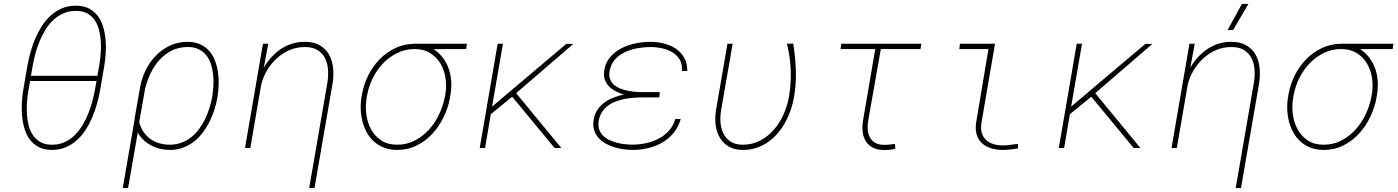

<svg xmlns="http://www.w3.org/2000/svg" viewBox="-20 -750 7083 973"><path d="M486.8 -290Q481 -258.3 471.4 -223.9Q461.9 -189.5 447.8 -156Q433.6 -122.6 414.3 -92.5Q395 -62.5 369.9 -39.8Q344.7 -17.1 313.2 -3.7Q281.7 9.8 243.2 9.8Q204.1 9.8 176.8 -4.4Q149.4 -18.6 131.6 -42.2Q113.8 -65.9 104.5 -96.9Q95.2 -127.9 92 -161.1Q88.9 -194.3 90.6 -227.8Q92.3 -261.2 97.2 -290L119.6 -420.9Q125.5 -452.6 135 -487.3Q144.5 -522 158.9 -555.2Q173.3 -588.4 192.6 -618.7Q211.9 -648.9 237.3 -671.6Q262.7 -694.3 294.2 -707.8Q325.7 -721.2 364.3 -721.2Q403.3 -721.2 430.7 -707Q458 -692.9 475.8 -668.9Q493.7 -645 502.7 -614.3Q511.7 -583.5 514.9 -550Q518.1 -516.6 515.9 -483.2Q513.7 -449.7 509.3 -420.9ZM136.7 -365.7H473.6L483.4 -420.9Q487.3 -445.3 490 -475.3Q492.7 -505.4 491.2 -535.6Q489.7 -565.9 482.9 -594.5Q476.1 -623 461.4 -645.5Q446.8 -668 423.1 -681.4Q399.4 -694.8 364.3 -694.8Q329.6 -694.8 301.5 -682.4Q273.4 -669.9 250.7 -648.9Q228 -627.9 210.9 -600.1Q193.8 -572.3 181.2 -542Q168.5 -511.7 159.9 -480.5Q151.4 -449.2 146.5 -420.9ZM469.2 -339.4H132.3L124 -291Q119.6 -266.6 117.2 -236.8Q114.7 -207 116.2 -176.5Q117.7 -146 124.5 -117.2Q131.3 -88.4 146 -66.2Q160.6 -43.9 184.3 -30.3Q208 -16.6 243.2 -16.6Q277.8 -16.6 305.9 -29.1Q334 -41.5 356.2 -62.7Q378.4 -84 395.8 -111.8Q413.1 -139.6 425.5 -170.2Q438 -200.7 446.5 -231.7Q455.1 -262.7 460.4 -291Z M1081.5 -254.4Q1076.2 -223.6 1065.9 -192.1Q1055.7 -160.6 1040.8 -131.3Q1025.9 -102.1 1006.3 -76.4Q986.8 -50.8 961.9 -31.7Q937 -12.7 907 -1.5Q877 9.8 841.8 9.8Q817.4 9.8 793.2 4.4Q769 -1 747.6 -12.2Q726.1 -23.4 708.3 -39.8Q690.4 -56.2 678.2 -78.1L628.9 203.1H602.1L662.1 -145V-148.9L689 -302.7L690.4 -310.5Q698.7 -355 719.2 -396.2Q739.7 -437.5 770.8 -469Q801.8 -500.5 842.3 -519.3Q882.8 -538.1 931.2 -538.1Q967.8 -537.6 994.6 -525.4Q1021.5 -513.2 1039.8 -492.4Q1058.1 -471.7 1068.8 -444.1Q1079.6 -416.5 1084.2 -386.2Q1088.9 -356 1088.1 -324.7Q1087.4 -293.5 1083 -264.6ZM1056.2 -264.6Q1060.1 -289.1 1061.5 -316.9Q1063 -344.7 1060.1 -372.1Q1057.1 -399.4 1049.1 -424.8Q1041 -450.2 1025.6 -469.5Q1010.3 -488.8 987.3 -500.2Q964.4 -511.7 931.6 -511.7Q886.2 -511.7 850.3 -493.7Q814.5 -475.6 787.6 -445.8Q760.7 -416 742.9 -377.7Q725.1 -339.4 714.8 -299.8L715.3 -300.3L685.5 -130.9Q692.9 -103 707.5 -81.5Q722.2 -60.1 742.4 -45.7Q762.7 -31.2 787.8 -23.9Q813 -16.6 841.8 -16.6Q873.5 -17.1 900.1 -27.1Q926.8 -37.1 948.7 -54.4Q970.7 -71.8 988 -95Q1005.4 -118.2 1018.3 -144.5Q1031.2 -170.9 1040.3 -199Q1049.3 -227.1 1054.7 -254.4Z M1315.9 -405.8Q1333 -435.1 1354.7 -459.2Q1376.5 -483.4 1402.6 -501Q1428.7 -518.6 1459.2 -528.3Q1489.7 -538.1 1524.4 -538.1Q1570.3 -538.1 1600.3 -520.5Q1630.4 -502.9 1647 -474.1Q1663.6 -445.3 1667.7 -408Q1671.9 -370.6 1666 -330.6L1573.7 203.1H1546.9L1639.2 -331.5Q1644.5 -364.7 1642.3 -397.2Q1640.1 -429.7 1627.2 -455.1Q1614.3 -480.5 1589.4 -496.1Q1564.5 -511.7 1524.9 -511.7Q1483.9 -511.7 1448 -496.3Q1412.1 -481 1383.1 -454.6Q1354 -428.2 1333.5 -393.6Q1313 -358.9 1303.7 -320.8L1248.5 0H1221.7L1312.5 -528.3H1339.4L1318.4 -416Z M2342.3 -501.5 2177.7 -501Q2206.1 -481.9 2224.9 -456.5Q2243.7 -431.2 2253.9 -401.9Q2264.2 -372.6 2266.4 -340.3Q2268.6 -308.1 2263.7 -275.4L2260.3 -254.4Q2251.5 -205.1 2228.8 -157.7Q2206.1 -110.4 2171.9 -73Q2137.7 -35.6 2092.5 -12.9Q2047.4 9.8 1993.2 9.8Q1957 9.8 1928.2 -1Q1899.4 -11.7 1877.7 -30.5Q1856 -49.3 1841.1 -75Q1826.2 -100.6 1818.1 -129.9Q1810.1 -159.2 1808.3 -190.9Q1806.6 -222.7 1811.5 -253.9L1814.9 -274.4Q1823.7 -323.2 1846.7 -368.9Q1869.6 -414.6 1903.8 -449.7Q1938 -484.9 1982.7 -506.1Q2027.3 -527.3 2080.1 -528.3H2346.2ZM1837.9 -253.9Q1831.1 -212.9 1836.4 -170.9Q1841.8 -128.9 1860.6 -94.5Q1879.4 -60.1 1912.1 -38.3Q1944.8 -16.6 1992.7 -16.6Q2041 -16.6 2081.3 -37.4Q2121.6 -58.1 2152.6 -91.8Q2183.6 -125.5 2204.1 -168Q2224.6 -210.4 2233.4 -253.9L2237.3 -274.4Q2243.7 -314.9 2237.5 -355.5Q2231.4 -396 2211.9 -428.5Q2192.4 -460.9 2159.7 -481.2Q2127 -501.5 2080.6 -501.5Q2034.2 -501.5 1994.1 -481.9Q1954.1 -462.4 1923.1 -430.7Q1892.1 -398.9 1871.1 -357.9Q1850.1 -316.9 1841.8 -274.4Z M2575.7 -259.8 2467.3 -171.4 2438 0H2411.1L2502 -528.3H2528.8L2473.6 -209.5L2573.7 -294.4L2850.1 -527.8L2885.3 -527.3L2595.7 -277.8L2824.7 0H2790.5Z M2988.3 -141.6Q2992.7 -171.4 3007.3 -193.1Q3022 -214.8 3042.7 -230.2Q3063.5 -245.6 3089.1 -255.4Q3114.7 -265.1 3141.1 -271Q3119.6 -277.3 3099.9 -287.6Q3080.1 -297.9 3065.9 -312.5Q3051.8 -327.1 3044.9 -346.9Q3038.1 -366.7 3042 -391.6Q3047.9 -432.6 3072 -460.4Q3096.2 -488.3 3129.6 -505.6Q3163.1 -522.9 3201.9 -530.5Q3240.7 -538.1 3276.4 -538.1Q3311 -538.1 3345 -529.5Q3378.9 -521 3405.3 -503.2Q3431.6 -485.4 3447.5 -457.3Q3463.4 -429.2 3462.9 -390.1H3435.5Q3438.5 -424.3 3424.8 -447.5Q3411.1 -470.7 3387.7 -484.9Q3364.3 -499 3334.7 -505.4Q3305.2 -511.7 3276.9 -511.7Q3246.6 -511.7 3213.1 -506.1Q3179.7 -500.5 3149.9 -487.1Q3120.1 -473.6 3098.4 -450.7Q3076.7 -427.7 3069.8 -393.1Q3064.9 -369.1 3070.8 -351.8Q3076.7 -334.5 3089.1 -322.5Q3101.6 -310.5 3119.4 -303Q3137.2 -295.4 3157.2 -291Q3177.2 -286.6 3197.3 -284.9Q3217.3 -283.2 3234.4 -283.2H3324.2L3320.3 -256.3H3234.4Q3213.4 -256.3 3190.2 -254.6Q3167 -252.9 3144.3 -248.3Q3121.6 -243.7 3100.1 -235.6Q3078.6 -227.5 3061.3 -214.6Q3043.9 -201.7 3031.7 -183.3Q3019.5 -165 3014.6 -140.1Q3009.8 -115.2 3015.6 -96.7Q3021.5 -78.1 3034.2 -64.5Q3046.9 -50.8 3065.4 -41.7Q3084 -32.7 3104.5 -27.1Q3125 -21.5 3146.2 -19.3Q3167.5 -17.1 3186 -17.1Q3219.2 -17.1 3253.7 -24.4Q3288.1 -31.7 3317.6 -47.1Q3347.2 -62.5 3369.6 -87.2Q3392.1 -111.8 3401.9 -146.5H3429.7Q3418 -106 3393.6 -76.4Q3369.1 -46.9 3336.4 -27.8Q3303.7 -8.8 3264.9 0.5Q3226.1 9.8 3186.5 9.8Q3164.1 9.8 3139.4 6.3Q3114.7 2.9 3091.3 -4.4Q3067.9 -11.7 3047.4 -23.7Q3026.9 -35.6 3012.2 -52.2Q2997.6 -68.8 2990.7 -91.1Q2983.9 -113.3 2988.3 -141.6Z M3692.9 -528.3 3633.8 -188Q3628.9 -156.7 3631.6 -126.2Q3634.3 -95.7 3647.2 -71.3Q3660.2 -46.9 3683.8 -31.7Q3707.5 -16.6 3744.1 -16.6Q3792.5 -16.6 3832 -37.4Q3871.6 -58.1 3901.1 -91.8Q3930.7 -125.5 3949.7 -168Q3968.8 -210.4 3977.1 -253.9Q3989.7 -322.3 3987.3 -391.8Q3984.9 -461.4 3967.8 -528.8H4000Q4010.7 -460.4 4013.2 -392.1Q4015.6 -323.7 4003.4 -255.4Q3997.6 -222.7 3986.3 -190.4Q3975.1 -158.2 3958.7 -128.7Q3942.4 -99.1 3920.7 -74Q3898.9 -48.8 3872.1 -30Q3845.2 -11.2 3813.5 -0.7Q3781.7 9.8 3745.6 9.8Q3702.1 9.8 3673.3 -7.3Q3644.5 -24.4 3627.9 -52.2Q3611.3 -80.1 3606.7 -115.7Q3602.1 -151.4 3607.9 -189L3666.5 -528.3Z M4645 -501.5H4443.8L4379.4 -136.2Q4375.5 -113.3 4377.4 -92Q4379.4 -70.8 4388.2 -54.2Q4397 -37.6 4413.8 -27.1Q4430.7 -16.6 4457 -16.1Q4471.7 -15.6 4486.3 -17.3Q4501 -19 4515.6 -20.5L4517.1 3.9Q4502.4 7.3 4487.8 9Q4473.1 10.7 4458.5 10.3Q4425.3 9.8 4403.1 -2Q4380.9 -13.7 4368.2 -33.4Q4355.5 -53.2 4352.1 -79.6Q4348.6 -106 4353 -136.2L4415.5 -501.5H4239.7L4243.2 -528.3H4648.9Z M4844.7 -528.3H4992.2L5022.5 -528.8L4953.6 -126.5Q4949.2 -98.1 4955.3 -77.1Q4961.4 -56.2 4975.8 -42Q4990.2 -27.8 5012.2 -20.5Q5034.2 -13.2 5061 -13.2Q5080.6 -13.2 5099.9 -15.9Q5119.1 -18.6 5138.2 -21L5139.2 2Q5120.1 5.4 5101.1 7.6Q5082 9.8 5062.5 9.8Q5029.8 9.8 5002.7 1.5Q4975.6 -6.8 4957 -23.7Q4938.5 -40.5 4930.2 -65.9Q4921.9 -91.3 4926.3 -126.5L4989.3 -501.5H4841.3Z M5510.3 -259.8 5401.9 -171.4 5372.6 0H5345.7L5436.5 -528.3H5463.4L5408.2 -209.5L5508.3 -294.4L5784.7 -527.8L5819.8 -527.3L5530.3 -277.8L5759.3 0H5725.1Z M6011.2 -405.8Q6028.3 -435.1 6050 -459.2Q6071.8 -483.4 6097.9 -501Q6124 -518.6 6154.5 -528.3Q6185.1 -538.1 6219.7 -538.1Q6265.6 -538.1 6295.7 -520.5Q6325.7 -502.9 6342.3 -474.1Q6358.9 -445.3 6363 -408Q6367.2 -370.6 6361.3 -330.6L6269 203.1H6242.2L6334.5 -331.5Q6339.8 -364.7 6337.6 -397.2Q6335.4 -429.7 6322.5 -455.1Q6309.6 -480.5 6284.7 -496.1Q6259.8 -511.7 6220.2 -511.7Q6179.2 -511.7 6143.3 -496.3Q6107.4 -481 6078.4 -454.6Q6049.3 -428.2 6028.8 -393.6Q6008.3 -358.9 5999 -320.8L5943.8 0H5917L6007.8 -528.3H6034.7L6013.7 -416ZM6273.4 -730H6306.6L6229 -597.7H6201.2Z M7037.6 -501.5 6873 -501Q6901.4 -481.9 6920.2 -456.5Q6939 -431.2 6949.2 -401.9Q6959.5 -372.6 6961.7 -340.3Q6963.9 -308.1 6959 -275.4L6955.6 -254.4Q6946.8 -205.1 6924.1 -157.7Q6901.4 -110.4 6867.2 -73Q6833 -35.6 6787.8 -12.9Q6742.7 9.8 6688.5 9.8Q6652.3 9.8 6623.5 -1Q6594.7 -11.7 6573 -30.5Q6551.3 -49.3 6536.4 -75Q6521.5 -100.6 6513.4 -129.9Q6505.4 -159.2 6503.7 -190.9Q6502 -222.7 6506.8 -253.9L6510.3 -274.4Q6519 -323.2 6542 -368.9Q6564.9 -414.6 6599.1 -449.7Q6633.3 -484.9 6678 -506.1Q6722.7 -527.3 6775.4 -528.3H7041.5ZM6533.2 -253.9Q6526.4 -212.9 6531.7 -170.9Q6537.1 -128.9 6555.9 -94.5Q6574.7 -60.1 6607.4 -38.3Q6640.1 -16.6 6688 -16.6Q6736.3 -16.6 6776.6 -37.4Q6816.9 -58.1 6847.9 -91.8Q6878.9 -125.5 6899.4 -168Q6919.9 -210.4 6928.7 -253.9L6932.6 -274.4Q6939 -314.9 6932.9 -355.5Q6926.8 -396 6907.2 -428.5Q6887.7 -460.9 6855 -481.2Q6822.3 -501.5 6775.9 -501.5Q6729.5 -501.5 6689.5 -481.9Q6649.4 -462.4 6618.4 -430.7Q6587.4 -398.9 6566.4 -357.9Q6545.4 -316.9 6537.1 -274.4Z"/></svg>

Font: Roboto Mono Thin
Style: Italic
Weight: 250
Designer: Google
Version: Version 2.000985; 2015; ttfautohint (v1.3)